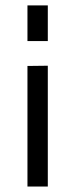

<svg xmlns="http://www.w3.org/2000/svg" viewBox="-20 -680 273 700"><path d="M80.1 -439.5V0H154.3V-440.4ZM80.1 -660.2V-530.3H154.3V-660.2Z"/></svg>

Font: Geo
Style: Regular
Weight: 500
Version: Version 001.2